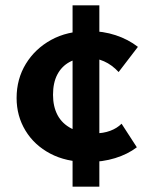

<svg xmlns="http://www.w3.org/2000/svg" viewBox="-20 -597 554 717"><path d="M308 8Q227 8 167.5 -23.5Q108 -55 75 -109.5Q42 -164 42 -231Q42 -302 76.5 -358.5Q111 -415 171 -448Q231 -481 311 -481Q365 -481 412 -465.5Q459 -450 495 -422L423 -328Q398 -355 368.5 -368Q339 -381 307 -381Q268 -381 239 -365Q210 -349 194 -318.5Q178 -288 178 -243Q178 -199 195 -167Q212 -135 247 -117Q282 -99 334 -99Q366 -99 391.5 -108.5Q417 -118 434 -135L491 -47Q457 -21 410 -6.5Q363 8 308 8ZM251 100V-577H351V100Z"/></svg>

Font: Ysabeau SC ExtraBold
Style: Regular
Weight: 800
Designer: Christian Thalmann (Catharsis Fonts)
Version: Version 2.001;gftools[0.9.30]; featfreeze: smcp